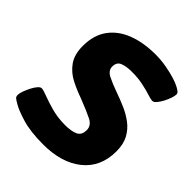

<svg xmlns="http://www.w3.org/2000/svg" viewBox="-210 -830 960 960"><g transform="rotate(45 269.5 -350.0)"><path d="M254 8Q164 8 104.5 -10Q45 -28 18 -45Q4 -53 -3.5 -59Q-11 -65 -11 -77Q-11 -89 -4.5 -107Q2 -125 11.5 -143.5Q21 -162 31.5 -174Q42 -186 51 -186Q62 -186 93 -174Q124 -162 168 -150Q212 -138 264 -138Q306 -138 332 -149.5Q358 -161 358 -197Q358 -229 324.5 -246Q291 -263 224 -289Q181 -304 140 -325Q99 -346 72.5 -383Q46 -420 46 -481Q46 -557 82.5 -607.5Q119 -658 184 -683Q249 -708 334 -708Q372 -708 409 -701.5Q446 -695 475.5 -686Q505 -677 521 -668Q534 -661 541.5 -655Q549 -649 549 -640Q549 -630 543 -612Q537 -594 527.5 -576Q518 -558 507 -545Q496 -532 487 -532Q475 -532 450.5 -540Q426 -548 390.5 -555.5Q355 -563 312 -563Q272 -563 247.5 -553Q223 -543 223 -512Q223 -484 253.5 -468.5Q284 -453 332 -436Q366 -424 402 -408.5Q438 -393 469 -370Q500 -347 519 -312.5Q538 -278 538 -227Q538 -116 461 -54Q384 8 254 8Z"/></g></svg>

Font: Asap Semi Expanded Semi Expanded ExtraBold
Style: Italic
Weight: 800
Width: 6
Italic angle: -6°
Designer: Pablo Cosgaya
Foundry: Omnibus-Type
Version: Version 3.001; ttfautohint (v1.8.4.7-5d5b)